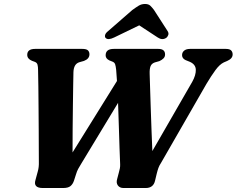

<svg xmlns="http://www.w3.org/2000/svg" viewBox="-20 -946 1190 966"><path d="M896 -668.5Q896 -682.5 906.5 -691.2Q917 -700 936.5 -700H1116Q1135.5 -700 1143 -692.2Q1150.5 -684.5 1150.5 -672Q1150.5 -651.5 1123.5 -639.5L1106 -632Q1085 -622 1063.8 -593Q1042.5 -564 1019 -524.5L790.5 -127Q781.5 -113.5 777 -101Q772.5 -88.5 768 -70L760.5 -38.5Q752.5 0 713 0H601.5Q582.5 0 573 -13Q563.5 -26 569.5 -45.5L578 -78Q581 -88 583 -98.5Q585 -109 584.5 -119.5Q583 -147 581.5 -197.5Q580 -248 578 -308.8Q576 -369.5 574 -428.5L388.5 -122Q379.5 -107.5 373.2 -96Q367 -84.5 362 -67.5L352 -36.5Q346 -19 334.2 -9.5Q322.5 0 297 0H196Q146 0 158.5 -40.5L170 -83Q176.5 -105 175.5 -133Q175.5 -152 175.2 -193.8Q175 -235.5 174.8 -289.8Q174.5 -344 174 -401.2Q173.5 -458.5 173 -509.5Q172.5 -560.5 171.5 -595Q171.5 -609.5 168.8 -620.2Q166 -631 154.5 -635L141 -640Q117 -650 117 -670Q117 -700 157 -700H394Q414.5 -700 422.2 -692.8Q430 -685.5 430 -673Q430 -650 402.5 -639.5L379.5 -633Q351 -624.5 349.5 -583.5Q349 -559 348.2 -515Q347.5 -471 346.8 -415Q346 -359 345.5 -298.2Q345 -237.5 345 -179L568.5 -538.5Q566.5 -572.5 564.5 -594Q562.5 -613.5 559.2 -622.8Q556 -632 545.5 -636L530.5 -642Q511.5 -651 511.5 -667.5Q511.5 -700 552.5 -700H776.5Q810.5 -700 810.5 -672Q810.5 -660.5 802.8 -652.5Q795 -644.5 782 -638.5L759 -632Q743 -626.5 737.5 -613Q732 -599.5 733 -573Q733.5 -552.5 735 -508.8Q736.5 -465 738.2 -409Q740 -353 742.2 -294.5Q744.5 -236 746.5 -186L947 -534Q966 -568 965.2 -595Q964.5 -622 935 -635L914 -643.5Q896 -652 896 -668.5ZM815.5 -755Q796 -742.5 773.5 -757.5L680.5 -818.5L554.5 -757.5Q523.5 -742.5 511.5 -755Q506.5 -760 508.8 -769.8Q511 -779.5 524.5 -790L645.5 -895.5Q664 -909 678 -917.5Q692 -926 709.5 -926Q727 -926 736 -917.5Q745 -909 755 -895.5L823 -790Q830 -779.5 826.5 -769.8Q823 -760 815.5 -755Z"/></svg>

Font: Fraunces 9pt S000
Style: Bold Italic
Weight: 700
Italic angle: -16°
Version: Version 1.000; ttfautohint (v1.8.3)